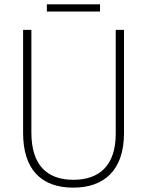

<svg xmlns="http://www.w3.org/2000/svg" viewBox="-20 -851 674 881"><path d="M439 -831H195V-798H439ZM549 -240V-714H511V-237C511 -92 436 -26 317 -26C194 -26 124 -95 124 -243V-714H86V-241C86 -75 168 10 316 10C456 10 549 -68 549 -240Z"/></svg>

Font: Noto Sans Thai SemCond ExtLt
Style: Regular
Weight: 200
Width: 4
Designer: Monotype Design Team
Foundry: Monotype Imaging Inc.
Version: Version 2.002